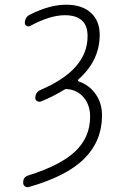

<svg xmlns="http://www.w3.org/2000/svg" viewBox="-20 -550 540 804"><path d="M98.6 184.6Q233.4 142.6 295.4 83.5Q357.4 24.4 357.4 -61.5Q357.4 -108.4 332 -140.1Q306.6 -171.9 263.7 -176.8Q255.9 -178.7 248 -173.8Q200.2 -144.5 151.4 -125Q143.6 -122.1 135.7 -126.5Q127.9 -130.9 127.9 -139.6Q127.9 -164.1 150.4 -173.8Q347.7 -257.8 346.7 -399.4Q346.7 -486.3 251 -486.3Q189.5 -486.3 106.4 -441.4Q98.6 -437.5 91.3 -441.4Q84 -445.3 84 -453.1Q84 -478.5 106.4 -489.3Q188.5 -530.3 256.8 -530.3Q323.2 -530.3 360.4 -496.6Q397.5 -462.9 397.5 -404.3Q397.5 -295.9 307.6 -216.8Q305.7 -214.8 306.6 -212.4Q307.6 -210 309.6 -209Q353.5 -194.3 380.4 -156.2Q407.2 -118.2 407.2 -66.4Q407.2 40 333 114.3Q258.8 188.5 99.6 233.4Q90.8 235.4 84 230Q77.1 224.6 77.1 215.8Q76.2 191.4 98.6 184.6Z"/></svg>

Font: Rounded Mgen+ 1m light
Style: Regular
Weight: 200
Designer: [Source Han Sans]
Ryoko NISHIZUKA  (kana & ideographs); Paul D. Hunt (Latin, Greek & Cyrillic); Wenlong ZHANG  (bopomofo
Version: Version 1.059.20150602